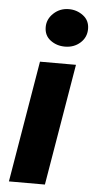

<svg xmlns="http://www.w3.org/2000/svg" viewBox="-56 -827 423 861"><g transform="rotate(5 156.0 -396.5)"><path d="M110 -547H272L180 0H18ZM122 -704Q122 -740 150.5 -766.5Q179 -793 219 -793Q255 -793 283.5 -771.5Q312 -750 312 -712Q312 -674 284 -649Q256 -624 215 -624Q178 -624 150 -645Q122 -666 122 -704Z"/></g></svg>

Font: Nebula Sans Bold
Style: Regular
Weight: 700
Italic angle: -9°
Designer: Paul D. Hunt for Adobe (as Source Sans)
Foundry: Nebula Entertainment & Broadcasting LLC
Version: Version 1.010